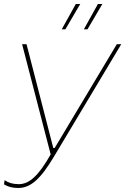

<svg xmlns="http://www.w3.org/2000/svg" viewBox="-29 -740 623 955"><path d="M61 195C123 195 172 152 240 38L574 -520H552L243 -4H236L103 -520H81L223 28C163 134 117 176 64 176C35 176 12 169 -6 156L-9 177C8 188 32 195 61 195ZM278 -594H296L370 -720H348ZM388 -594H406L480 -720H458Z"/></svg>

Font: Fixel Display 20240404 Thin
Style: Italic
Weight: 100
Italic angle: -10°
Designer: AlfaBravo + MacPaw
Foundry: Kyrylo Tkachov, Marchela Mozhyna, Serhii Makarenko, Maria Weinstein, Zakhar Kryvoshyya
Version: Version 1.211;Glyphs 3.2 (3225)